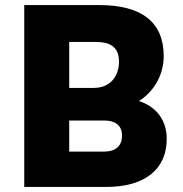

<svg xmlns="http://www.w3.org/2000/svg" viewBox="-20 -740 725 760"><path d="M530 -340C595 -381 628 -450 628 -518C628 -650 544 -720 372 -720H76V0H400C556 0 640 -72 640 -190C640 -261 602 -317 530 -340ZM359 -574C411 -574 451 -558 451 -496C451 -440 418 -392 351 -392H254V-574ZM393 -140H254V-263H393C434 -263 463 -245 463 -204C463 -158 433 -140 393 -140Z"/></svg>

Font: Kufam Arabic Latin Roman Bold
Style: Regular
Weight: 700
Designer: Wael Morcos & Artur Schmal
Version: Version 1.200;PS 001.200;hotconv 1.0.88;makeotf.lib2.5.64775